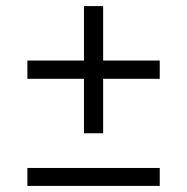

<svg xmlns="http://www.w3.org/2000/svg" viewBox="-20 -611 615 631"><path d="M505 -412V-352H319V-173H256V-352H70V-412H256V-591H319V-412ZM70 -59H505V0H70Z"/></svg>

Font: Montserrat-Regular
Style: Regular
Weight: 400
Version: Version 7.200